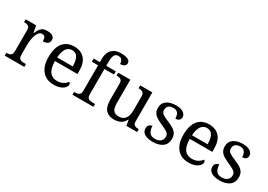

<svg xmlns="http://www.w3.org/2000/svg" viewBox="9 -1607 3430 2454"><g transform="rotate(30 1723.5 -380.0)"><path d="M33 0V-42H36Q59 -42 77.5 -47Q96 -52 107 -67.5Q118 -83 118 -114V-426Q118 -456 106.5 -470.5Q95 -485 76.5 -489.5Q58 -494 36 -494H33V-536H187L206 -437H211Q224 -467 239 -492Q254 -517 279 -531.5Q304 -546 348 -546Q403 -546 429.5 -527Q456 -508 456 -473Q456 -442 434.5 -422Q413 -402 363 -402Q363 -443 351 -461.5Q339 -480 310 -480Q282 -480 263 -458Q244 -436 233 -402Q222 -368 217 -331.5Q212 -295 212 -266V-109Q212 -80 223.5 -65.5Q235 -51 253.5 -46.5Q272 -42 294 -42H322V0Z M758 10Q649 10 587.5 -62Q526 -134 526 -264Q526 -404 584 -475Q642 -546 748 -546Q845 -546 900.5 -486Q956 -426 956 -307V-261H623Q625 -152 662.5 -102.5Q700 -53 772 -53Q824 -53 860.5 -74.5Q897 -96 915 -123Q922 -120 928 -111Q934 -102 934 -89Q934 -69 915 -46Q896 -23 857 -6.5Q818 10 758 10ZM855 -315Q855 -395 830.5 -443.5Q806 -492 746 -492Q691 -492 660.5 -446.5Q630 -401 625 -315Z M1033 0V-42H1046Q1069 -42 1087.5 -47Q1106 -52 1117 -67.5Q1128 -83 1128 -114V-489H1037V-536H1128V-586Q1128 -675 1175.5 -722.5Q1223 -770 1305 -770Q1357 -770 1387.5 -761Q1418 -752 1431.5 -736.5Q1445 -721 1445 -700Q1445 -682 1434.5 -669.5Q1424 -657 1405.5 -650.5Q1387 -644 1363 -644Q1363 -664 1357 -682.5Q1351 -701 1337 -712.5Q1323 -724 1297 -724Q1254 -724 1238 -691Q1222 -658 1222 -595V-536H1363V-489H1222V-114Q1222 -83 1233 -67.5Q1244 -52 1263 -47Q1282 -42 1304 -42H1342V0Z M1648 10Q1569 10 1526 -36.5Q1483 -83 1483 -186V-426Q1483 -456 1471.5 -470.5Q1460 -485 1441.5 -489.5Q1423 -494 1401 -494H1398V-536H1577V-191Q1577 -148 1586.5 -117Q1596 -86 1619 -70Q1642 -54 1682 -54Q1726 -54 1754 -74.5Q1782 -95 1795 -131.5Q1808 -168 1808 -216V-422Q1808 -454 1797 -469Q1786 -484 1767.5 -489Q1749 -494 1726 -494H1723V-536H1902V-109Q1902 -80 1913.5 -65.5Q1925 -51 1943.5 -46.5Q1962 -42 1984 -42H1987V0H1828L1815 -81H1810Q1779 -25 1738 -7.5Q1697 10 1648 10Z M2220 10Q2170 10 2133 -2Q2096 -14 2075.5 -37.5Q2055 -61 2055 -96Q2055 -123 2066 -138Q2077 -153 2091.5 -159Q2106 -165 2118 -165Q2118 -113 2141.5 -75.5Q2165 -38 2226 -38Q2279 -38 2307.5 -63.5Q2336 -89 2336 -129Q2336 -154 2325.5 -170Q2315 -186 2288.5 -201.5Q2262 -217 2213 -238Q2162 -261 2128.5 -282.5Q2095 -304 2078.5 -332.5Q2062 -361 2062 -404Q2062 -472 2113.5 -508.5Q2165 -545 2250 -545Q2298 -545 2330.5 -532.5Q2363 -520 2379.5 -499Q2396 -478 2396 -453Q2396 -426 2377.5 -409.5Q2359 -393 2324 -393Q2324 -443 2303 -471Q2282 -499 2238 -499Q2187 -499 2165 -476.5Q2143 -454 2143 -419Q2143 -381 2171.5 -360.5Q2200 -340 2267 -313Q2320 -291 2353 -269Q2386 -247 2401.5 -218Q2417 -189 2417 -147Q2417 -69 2363 -29.5Q2309 10 2220 10Z M2748 10Q2639 10 2577.5 -62Q2516 -134 2516 -264Q2516 -404 2574 -475Q2632 -546 2738 -546Q2835 -546 2890.5 -486Q2946 -426 2946 -307V-261H2613Q2615 -152 2652.5 -102.5Q2690 -53 2762 -53Q2814 -53 2850.5 -74.5Q2887 -96 2905 -123Q2912 -120 2918 -111Q2924 -102 2924 -89Q2924 -69 2905 -46Q2886 -23 2847 -6.5Q2808 10 2748 10ZM2845 -315Q2845 -395 2820.5 -443.5Q2796 -492 2736 -492Q2681 -492 2650.5 -446.5Q2620 -401 2615 -315Z M3206 10Q3156 10 3119 -2Q3082 -14 3061.5 -37.5Q3041 -61 3041 -96Q3041 -123 3052 -138Q3063 -153 3077.5 -159Q3092 -165 3104 -165Q3104 -113 3127.5 -75.5Q3151 -38 3212 -38Q3265 -38 3293.5 -63.5Q3322 -89 3322 -129Q3322 -154 3311.5 -170Q3301 -186 3274.5 -201.5Q3248 -217 3199 -238Q3148 -261 3114.5 -282.5Q3081 -304 3064.5 -332.5Q3048 -361 3048 -404Q3048 -472 3099.5 -508.5Q3151 -545 3236 -545Q3284 -545 3316.5 -532.5Q3349 -520 3365.5 -499Q3382 -478 3382 -453Q3382 -426 3363.5 -409.5Q3345 -393 3310 -393Q3310 -443 3289 -471Q3268 -499 3224 -499Q3173 -499 3151 -476.5Q3129 -454 3129 -419Q3129 -381 3157.5 -360.5Q3186 -340 3253 -313Q3306 -291 3339 -269Q3372 -247 3387.5 -218Q3403 -189 3403 -147Q3403 -69 3349 -29.5Q3295 10 3206 10Z"/></g></svg>

Font: Noto Serif Telugu
Style: Regular
Weight: 400
Designer: Jelle Bosma - Monotype Design Team
Foundry: Monotype Imaging Inc.
Version: Version 2.003